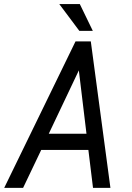

<svg xmlns="http://www.w3.org/2000/svg" viewBox="-35 -912 642 932"><path d="M394 -184.1H165L77.1 0H-14.6L331.5 -710.9H405.8L501 0H416.5ZM201.7 -262.7H384.8L347.7 -570.3ZM415.5 -762.2H350.1L252.9 -892.1H352.5Z"/></svg>

Font: Roboto Mono
Style: Italic
Weight: 400
Designer: Google
Version: Version 2.000985; 2015; ttfautohint (v1.3)